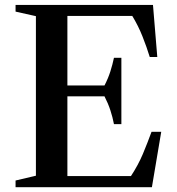

<svg xmlns="http://www.w3.org/2000/svg" viewBox="-20 -782 741 802"><path d="M45 0V-28L130 -48V-714.5L45 -733.5V-761.5H619L637 -544H605.5Q593 -585 575.2 -629.8Q557.5 -674.5 532.5 -715.5H261.5V-425H416.5Q431.5 -454 440.8 -483Q450 -512 456 -540.5H487V-263.5H456Q450.5 -292.5 441 -321.5Q431.5 -350.5 416.5 -379.5H261.5V-46.5H527Q557.5 -93 576.8 -139Q596 -185 613 -231.5H653.5L614.5 0Z"/></svg>

Font: Libre Caslon Text Medium
Style: Regular
Weight: 500
Designer: Pablo Impallari, Rodrigo Fuenzalida, Katja Schimmel
Foundry: Pablo Impallari, Rodrigo Fuenzalida
Version: Version 2.000